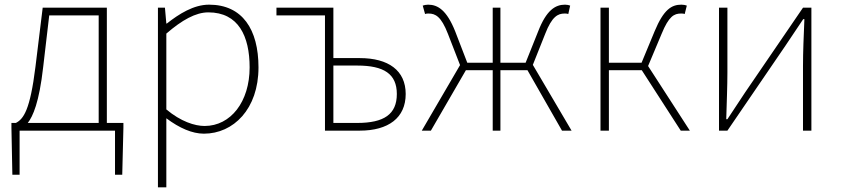

<svg xmlns="http://www.w3.org/2000/svg" viewBox="-20 -560 3603 823"><path d="M403 -33H99C121 -61 148 -121 165 -272L191 -494H403ZM438 -33V-527H163L132 -274C109 -88 81 -50 48 -33H29V-13L33 189H64V0H473V189H504L509 -13V-33Z M693 -416C760 -474 819 -507 873 -507C1002 -507 1050 -405 1050 -271C1050 -124 969 -20 857 -20C815 -20 755 -39 693 -91ZM657 243H693V-53C749 -11 804 13 854 13C980 13 1088 -92 1088 -271C1088 -434 1019 -540 876 -540C810 -540 747 -500 695 -459H693L687 -527H657Z M1373 0H1522C1645 0 1719 -55 1719 -157C1719 -258 1645 -311 1522 -311H1409V-527H1165V-494H1373ZM1409 -33V-279H1511C1626 -279 1681 -243 1681 -157C1681 -70 1626 -33 1511 -33Z M2264 -282 2317 -415C2346 -490 2372 -502 2400 -502C2408 -502 2409 -502 2416 -500L2424 -536C2420 -538 2410 -540 2402 -540C2360 -540 2322 -516 2287 -426L2233 -291H2125V-527H2092V-291H1983L1931 -426C1895 -516 1857 -540 1815 -540C1807 -540 1797 -538 1792 -536L1802 -500C1809 -502 1810 -502 1817 -502C1846 -502 1871 -490 1900 -415L1952 -281L1788 0H1827L1977 -259H2092V0H2125V-259H2241L2389 0H2430Z M2758 -277 2816 -415C2847 -491 2870 -502 2899 -502C2907 -502 2909 -502 2915 -500L2924 -536C2920 -538 2910 -540 2901 -540C2859 -540 2825 -520 2786 -426L2730 -291H2590V-527H2554V0H2590V-259H2731L2898 0H2937Z M3062 0H3098L3346 -363L3423 -478H3428C3425 -407 3422 -336 3422 -277V0H3458V-527H3422L3174 -164C3152 -131 3120 -82 3098 -49H3093C3095 -120 3098 -191 3098 -249V-527H3062Z"/></svg>

Font: Noto Sans CJK Thin
Style: Regular
Weight: 100
Designer: Ryoko NISHIZUKA (kana & ideographs); Paul D. Hunt (Latin, Greek & Cyrillic); Wenlong ZHANG (bopomofo); Sandoll Communica
Foundry: Adobe Systems Incorporated
Version: Version 1.000;PS 1;hotconv 1.0.78;makeotf.lib2.5.61930